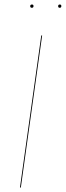

<svg xmlns="http://www.w3.org/2000/svg" viewBox="-20 -839 294 859"><path d="M123 -818.8Q129.9 -818.8 129.9 -812Q129.9 -804.2 122.6 -804.2Q115.2 -804.2 115.2 -811.5Q115.2 -818.8 123 -818.8ZM247.1 -804.2Q240.2 -804.2 240.2 -811.5Q240.2 -818.8 247.6 -818.8Q254.4 -818.8 254.4 -812Q254.4 -804.2 247.1 -804.2ZM168.5 -680.2 73.2 0H69.3L164.6 -680.2Z"/></svg>

Font: Fira Sans Compressed Four
Style: Italic
Weight: 100
Width: 3
Italic angle: -8°
Designer: Carrois Corporate & Edenspiekermann AG
Foundry: Carrois Corporate GbR & Edenspiekermann AG
Version: Version 4.203;PS 004.203;hotconv 1.0.88;makeotf.lib2.5.64775